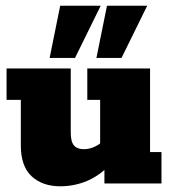

<svg xmlns="http://www.w3.org/2000/svg" viewBox="-20 -643 608 673"><path d="M191 10Q129 10 91 -25Q53 -60 53 -133V-293H3V-403H228V-178Q228 -146 239.5 -133Q251 -120 274 -120Q294 -120 314.5 -130Q335 -140 348 -157L331 -120V-293H286V-403H506V-110H546V0H346V-67L368 -68Q329 -27 284.5 -8.5Q240 10 191 10ZM154 -440 191 -623H333L243 -440ZM318 -440 355 -623H496L406 -440Z"/></svg>

Font: Rokkitt Black
Style: Regular
Weight: 900
Designer: Vernon Adams
Foundry: Vernon Adams
Version: Version 3.103